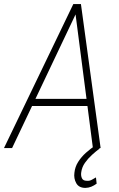

<svg xmlns="http://www.w3.org/2000/svg" viewBox="-49 -731 589 948"><path d="M334 -680.7 10.7 0H-29.3L313 -710.9H343.3ZM409.7 0 321.3 -681.2 322.8 -710.9H350.6L447.8 0ZM403.3 -242.7 397.5 -207.5H95.2L101.1 -242.7ZM422.4 -13.2 443.8 1.5Q424.8 16.1 405 33.9Q385.3 51.8 370.4 73Q355.5 94.2 352.1 119.6Q349.6 135.3 355.2 148.4Q360.8 161.6 379.4 161.6Q391.6 163.1 403.3 157.2Q415 151.4 424.8 145L428.2 175.8Q415.5 185.1 402.1 190.7Q388.7 196.3 373 196.8Q340.3 196.8 327.4 173.3Q314.5 149.9 318.4 122.1Q321.3 92.8 337.2 67.9Q353 43 376 22.7Q398.9 2.4 422.4 -13.2Z"/></svg>

Font: Roboto Condensed ExtraLight
Style: Italic
Weight: 250
Italic angle: -12°
Designer: Christian Robertson
Foundry: Google
Version: Version 3.008; 2023